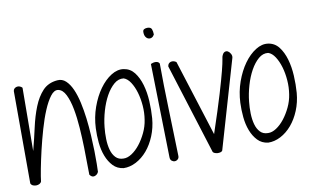

<svg xmlns="http://www.w3.org/2000/svg" viewBox="-83 -987 1895 1169"><g transform="rotate(-10 865.0 -402.5)"><path d="M19.5 -582Q20.5 -591.8 27.3 -597.7Q34.2 -603.5 43 -605Q51.8 -606.4 60.5 -603Q69.3 -599.6 75.2 -592.8L72.3 -202.1Q90.8 -272.5 106 -341.3Q121.1 -410.2 143.6 -466.3Q166 -522.5 200.2 -559.1Q234.4 -595.7 291 -600.6Q321.3 -603.5 343.8 -582.5Q366.2 -561.5 382.3 -525.4Q398.4 -489.3 409.2 -440.9Q419.9 -392.6 426.3 -340.3Q432.6 -288.1 435.5 -235.4Q438.5 -182.6 439.5 -137.7Q440.4 -92.8 439.9 -58.6Q439.5 -24.4 438.5 -8.8Q431.6 7.8 414.6 13.2Q397.5 18.6 383.8 -1Q382.8 -19.5 382.8 -64.9Q382.8 -110.4 381.3 -168.9Q379.9 -227.5 375.5 -291.5Q371.1 -355.5 360.8 -409.7Q350.6 -463.9 332.5 -500.5Q314.5 -537.1 286.1 -542Q261.7 -545.9 238.8 -515.6Q215.8 -485.4 194.8 -435.5Q173.8 -385.7 155.8 -323.2Q137.7 -260.7 123.5 -200.2Q109.4 -139.6 99.6 -88.9Q89.8 -38.1 86.9 -10.7Q84 -2.9 75.2 2Q66.4 6.8 56.2 7.3Q45.9 7.8 35.6 3.9Q25.4 0 20.5 -10.7Z M596.7 -3.9Q557.6 -8.8 532.7 -35.2Q507.8 -61.5 493.2 -99.6Q478.5 -137.7 474.1 -183.1Q469.7 -228.5 471.7 -272.5Q474.6 -339.8 496.6 -401.4Q518.6 -462.9 551.3 -508.3Q584 -553.7 623.5 -578.6Q663.1 -603.5 701.2 -597.7Q741.2 -591.8 766.1 -559.6Q791 -527.3 804.7 -480.5Q818.4 -433.6 821.3 -378.4Q824.2 -323.2 820.3 -272.5Q815.4 -214.8 794.9 -165Q774.4 -115.2 743.7 -79.1Q712.9 -43 674.3 -22.9Q635.7 -2.9 596.7 -3.9ZM691.4 -542Q659.2 -545.9 631.3 -522Q603.5 -498 581.5 -458.5Q559.6 -418.9 544.9 -368.7Q530.3 -318.4 525.4 -269.5Q521.5 -234.4 522.5 -197.3Q523.4 -160.2 531.7 -129.9Q540 -99.6 558.1 -80.6Q576.2 -61.5 606.4 -61.5Q630.9 -60.5 657.7 -78.1Q684.6 -95.7 708 -125.5Q731.4 -155.3 749.5 -193.4Q767.6 -231.4 773.4 -271.5Q780.3 -313.5 776.9 -357.9Q773.4 -402.3 762.2 -440.4Q751 -478.5 732.9 -506.3Q714.8 -534.2 691.4 -542Z M870.1 -599.6Q876 -602.5 883.8 -604.5Q891.6 -606.4 898.9 -606.4Q906.2 -606.4 913.1 -603.5Q919.9 -600.6 923.8 -592.8Q923.8 -529.3 925.3 -455.6Q926.8 -381.8 929.2 -306.2Q931.6 -230.5 933.6 -157.2Q935.5 -84 937.5 -21.5Q938.5 -6.8 929.7 1Q920.9 8.8 910.6 8.8Q900.4 8.8 891.6 1.5Q882.8 -5.9 882.8 -21.5ZM858.4 -798.8Q858.4 -811.5 867.2 -815.9Q876 -820.3 886.7 -820.3Q908.2 -820.3 913.6 -806.2Q918.9 -792 918.9 -773.4Q913.1 -761.7 903.3 -756.8Q893.6 -752 883.3 -754.9Q873 -757.8 865.7 -768.6Q858.4 -779.3 858.4 -798.8Z M971.7 -566.4Q972.7 -577.1 978.5 -583.5Q984.4 -589.8 992.2 -591.8Q1000 -593.8 1008.8 -591.8Q1017.6 -589.8 1025.4 -584L1174.8 -112.3Q1223.6 -257.8 1250 -346.2Q1276.4 -434.6 1288.6 -482.9Q1300.8 -531.2 1303.2 -548.3Q1305.7 -565.4 1306.6 -567.4Q1313.5 -588.9 1324.7 -593.8Q1335.9 -598.6 1345.7 -592.8Q1355.5 -586.9 1361.8 -574.7Q1368.2 -562.5 1365.2 -550.8L1206.1 -4.9Q1203.1 1 1194.3 3.4Q1185.5 5.9 1176.3 5.4Q1167 4.9 1158.7 1.5Q1150.4 -2 1147.5 -6.8Z M1490.2 -3.9Q1451.2 -8.8 1426.3 -35.2Q1401.4 -61.5 1386.7 -99.6Q1372.1 -137.7 1367.7 -183.1Q1363.3 -228.5 1365.2 -272.5Q1368.2 -339.8 1390.1 -401.4Q1412.1 -462.9 1444.8 -508.3Q1477.5 -553.7 1517.1 -578.6Q1556.6 -603.5 1594.7 -597.7Q1634.8 -591.8 1659.7 -559.6Q1684.6 -527.3 1698.2 -480.5Q1711.9 -433.6 1714.8 -378.4Q1717.8 -323.2 1713.9 -272.5Q1709 -214.8 1688.5 -165Q1668 -115.2 1637.2 -79.1Q1606.4 -43 1567.9 -22.9Q1529.3 -2.9 1490.2 -3.9ZM1585 -542Q1552.7 -545.9 1524.9 -522Q1497.1 -498 1475.1 -458.5Q1453.1 -418.9 1438.5 -368.7Q1423.8 -318.4 1418.9 -269.5Q1415 -234.4 1416 -197.3Q1417 -160.2 1425.3 -129.9Q1433.6 -99.6 1451.7 -80.6Q1469.7 -61.5 1500 -61.5Q1524.4 -60.5 1551.3 -78.1Q1578.1 -95.7 1601.6 -125.5Q1625 -155.3 1643.1 -193.4Q1661.1 -231.4 1667 -271.5Q1673.8 -313.5 1670.4 -357.9Q1667 -402.3 1655.8 -440.4Q1644.5 -478.5 1626.5 -506.3Q1608.4 -534.2 1585 -542Z"/></g></svg>

Font: Shadows Into Light Two
Style: Regular
Weight: 400
Designer: Kimberly Geswein
Foundry: Kimberly Geswein
Version: Version 1.003 2012